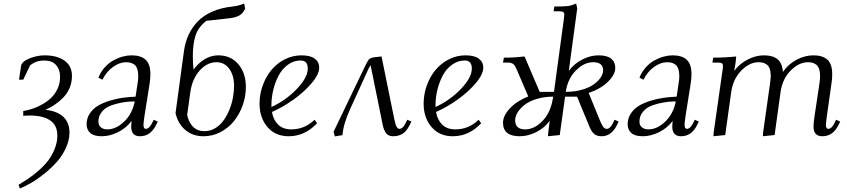

<svg xmlns="http://www.w3.org/2000/svg" viewBox="-20 -766 4804 1089"><path d="M85 282.2Q114.3 264.6 138.2 248.8Q162.1 232.9 195.3 204.6Q228.5 176.3 250.7 147.9Q272.9 119.6 289.1 81.1Q305.2 42.5 305.2 2.9Q305.2 -56.2 263.9 -83.5Q222.7 -110.8 149.9 -110.8Q131.3 -110.8 111.8 -108.9V-136.2Q140.1 -141.1 167.7 -150.4Q195.3 -159.7 223.6 -176.3Q252 -192.9 272.9 -213.9Q293.9 -234.9 307.4 -265.1Q320.8 -295.4 320.8 -330.1Q320.8 -371.6 298.1 -397.2Q275.4 -422.9 229 -422.9Q186.5 -422.9 150.9 -396L111.8 -314H87.9L99.1 -390.1Q102.5 -416.5 146.5 -434.3Q190.4 -452.1 232.9 -452.1Q303.7 -452.1 345.9 -422.1Q388.2 -392.1 388.2 -335Q388.2 -298.8 374.8 -267.1Q361.3 -235.4 338.4 -212.2Q315.4 -189 290.8 -172.4Q266.1 -155.8 237.8 -143.1Q304.2 -136.2 339.1 -103.5Q374 -70.8 374 -14.2Q374 29.3 353.8 73.2Q333.5 117.2 302.5 152.1Q271.5 187 232.7 218.3Q193.8 249.5 158.7 270Q123.5 290.5 92.8 303.2Z M471.2 -61Q471.2 -94.7 489 -121.8Q506.8 -148.9 534.7 -165.8Q562.5 -182.6 600.3 -194.3Q638.2 -206.1 674.6 -211.2Q710.9 -216.3 749 -217.8L759.8 -290Q764.2 -315.4 764.2 -334Q764.2 -358.9 758.3 -375.5Q752.4 -392.1 741.5 -399.9Q730.5 -407.7 719.7 -410.4Q709 -413.1 694.8 -413.1Q658.2 -413.1 620.8 -386.2Q583.5 -359.4 561 -314L538.1 -325.2Q550.8 -357.9 573.7 -383.5Q596.7 -409.2 623.3 -423.6Q649.9 -438 676 -445.1Q702.1 -452.1 726.1 -452.1Q778.8 -452.1 805.9 -427.5Q833 -402.8 833 -345.2Q833 -320.3 829.1 -294.9L798.8 -104Q793.9 -68.8 793.9 -58.1Q793.9 -35.2 807.1 -35.2Q825.7 -35.2 840.8 -64.9L852.1 -86.9L875 -76.2L863.8 -54.2Q832.5 6.8 773.9 6.8Q724.1 6.8 724.1 -47.9Q724.1 -60.5 726.1 -80.1Q696.3 -39.6 649.4 -16.4Q602.5 6.8 557.1 6.8Q511.7 6.8 491.5 -12Q471.2 -30.8 471.2 -61ZM538.1 -76.2Q538.1 -55.7 552 -43.9Q565.9 -32.2 588.9 -32.2Q638.2 -32.2 684.3 -76.4Q730.5 -120.6 744.1 -190.9Q718.8 -190.4 696 -188Q673.3 -185.5 642.8 -178Q612.3 -170.4 590.6 -158.9Q568.8 -147.5 553.5 -126Q538.1 -104.5 538.1 -76.2Z M975.6 -124 1023.4 -476.1Q1030.3 -525.9 1049.1 -567.4Q1067.9 -608.9 1100.3 -643.1Q1132.8 -677.2 1183.3 -699.7Q1233.9 -722.2 1299.3 -729Q1334 -732.9 1364.7 -746.1L1370.6 -717.8Q1360.4 -692.4 1339.4 -679.4Q1318.4 -666.5 1278.3 -662.1L1150.4 -647.9Q1104.5 -612.3 1089.1 -564.7Q1073.7 -517.1 1073.7 -448.2Q1073.7 -410.6 1077.6 -371.1Q1104.5 -408.2 1140.9 -430.2Q1177.2 -452.1 1217.8 -452.1Q1288.6 -452.1 1331.5 -402.3Q1374.5 -352.5 1374.5 -272Q1374.5 -219.2 1356.4 -168.7Q1338.4 -118.2 1307.1 -79.3Q1275.9 -40.5 1230.7 -16.8Q1185.5 6.8 1134.8 6.8Q1073.2 6.8 1031.2 -28.8Q989.3 -64.5 975.6 -124ZM1041.5 -113.8Q1050.3 -71.8 1075.2 -46.9Q1100.1 -22 1139.6 -22Q1171.4 -22 1199.5 -38.3Q1227.5 -54.7 1246.8 -81.3Q1266.1 -107.9 1280.3 -141.8Q1294.4 -175.8 1301 -211.2Q1307.6 -246.6 1307.6 -279.8Q1307.6 -337.9 1280.5 -375.5Q1253.4 -413.1 1207.5 -413.1Q1155.3 -413.1 1113 -366.5Q1070.8 -319.8 1059.6 -244.1Z M1452.1 -178.2Q1452.1 -231 1470 -280.8Q1487.8 -330.6 1518.8 -368.4Q1549.8 -406.2 1594.7 -429.2Q1639.6 -452.1 1690.4 -452.1Q1739.7 -452.1 1765.1 -433.3Q1790.5 -414.6 1790.5 -382.8Q1790.5 -344.2 1746.6 -293Q1702.6 -241.7 1641.6 -199Q1580.6 -156.2 1522.5 -130.9Q1530.3 -85.9 1557.6 -59.1Q1585 -32.2 1632.3 -32.2Q1708 -32.2 1764.2 -86.9L1778.3 -66.9Q1709.5 6.8 1617.2 6.8Q1541.5 6.8 1496.8 -45.7Q1452.1 -98.1 1452.1 -178.2ZM1519.5 -159.2Q1601.1 -196.3 1663.3 -261.2Q1725.6 -326.2 1725.6 -377Q1725.6 -422.9 1685.5 -422.9Q1646.5 -422.9 1614 -399.7Q1581.5 -376.5 1561.5 -339.4Q1541.5 -302.2 1530.5 -258.3Q1519.5 -214.4 1519.5 -169.9Z M1872.1 -19 2054.2 -397.9Q2066.4 -423.8 2075.2 -431.4Q2084 -439 2108.4 -441.9L2144 -445.8L2216.3 -90.8Q2223.1 -57.6 2230 -46.4Q2236.8 -35.2 2245.1 -35.2Q2264.2 -35.2 2279.3 -64.9L2290 -86.9L2313.5 -76.2L2302.2 -54.2Q2284.2 -19 2261.5 -6.1Q2238.8 6.8 2209.5 6.8Q2184.6 6.8 2170.7 -9.5Q2156.7 -25.9 2149.4 -64L2082 -396Q2077.6 -390.6 2069.3 -374L1965.3 -146Q1927.2 -62 1922.4 1Q1904.3 2.4 1879.4 7.8Z M2382.8 -178.2Q2382.8 -231 2400.6 -280.8Q2418.5 -330.6 2449.5 -368.4Q2480.5 -406.2 2525.4 -429.2Q2570.3 -452.1 2621.1 -452.1Q2670.4 -452.1 2695.8 -433.3Q2721.2 -414.6 2721.2 -382.8Q2721.2 -344.2 2677.2 -293Q2633.3 -241.7 2572.3 -199Q2511.2 -156.2 2453.1 -130.9Q2460.9 -85.9 2488.3 -59.1Q2515.6 -32.2 2563 -32.2Q2638.7 -32.2 2694.8 -86.9L2709 -66.9Q2640.1 6.8 2547.9 6.8Q2472.2 6.8 2427.5 -45.7Q2382.8 -98.1 2382.8 -178.2ZM2450.2 -159.2Q2531.7 -196.3 2594 -261.2Q2656.2 -326.2 2656.2 -377Q2656.2 -422.9 2616.2 -422.9Q2577.1 -422.9 2544.7 -399.7Q2512.2 -376.5 2492.2 -339.4Q2472.2 -302.2 2461.2 -258.3Q2450.2 -214.4 2450.2 -169.9Z M2833 -69.8Q2833 -109.4 2871.8 -151.1Q2910.6 -192.9 2976.1 -219.2L2911.1 -371.1Q2903.8 -387.2 2899.4 -394Q2895 -400.9 2886 -406Q2877 -411.1 2862.8 -411.1H2833L2837.9 -439Q2897 -439 2955.1 -445.8L3041 -245.1H3122.1L3178.7 -662.1Q3180.7 -677.7 3180.7 -683.1Q3180.7 -693.4 3174.1 -697.8Q3167.5 -702.1 3149.9 -702.1H3120.1L3124 -729Q3177.2 -729 3199 -731.4Q3220.7 -733.9 3248 -746.1L3253.9 -717.8L3206.1 -363.8Q3236.3 -404.8 3282.5 -428.5Q3328.6 -452.1 3375 -452.1Q3423.3 -452.1 3446.5 -433.3Q3469.7 -414.6 3469.7 -380.9Q3469.7 -342.8 3428.7 -302.5Q3387.7 -262.2 3318.8 -238.8L3383.8 -80.1Q3394 -55.7 3402.3 -45.4Q3410.6 -35.2 3420.9 -35.2Q3439.9 -35.2 3455.1 -64.9L3465.8 -86.9L3488.8 -76.2L3478 -54.2Q3446.8 6.8 3392.1 6.8Q3366.7 6.8 3351.3 -5.1Q3335.9 -17.1 3322.8 -48.8L3252.9 -217.8H3185.1L3154.8 0L3087.9 6.8L3089.8 -17.1L3098.1 -81.1Q3068.4 -40 3021.2 -16.6Q2974.1 6.8 2927.7 6.8Q2833 6.8 2833 -69.8ZM2901.9 -84Q2901.9 -32.2 2959 -32.2Q3009.8 -32.2 3055.4 -78.4Q3101.1 -124.5 3114.7 -201.2L3117.7 -217.8Q3067.4 -217.8 3025.1 -205.1Q2982.9 -192.4 2956.8 -172.4Q2930.7 -152.3 2916.3 -129.2Q2901.9 -106 2901.9 -84ZM3189 -245.1Q3238.3 -245.1 3279.8 -256.8Q3321.3 -268.6 3346.9 -286.9Q3372.6 -305.2 3386.7 -326.2Q3400.9 -347.2 3400.9 -367.2Q3400.9 -413.1 3343.8 -413.1Q3293 -413.1 3246.3 -366.2Q3199.7 -319.3 3189 -245.1Z M3540 -61Q3540 -94.7 3557.9 -121.8Q3575.7 -148.9 3603.5 -165.8Q3631.3 -182.6 3669.2 -194.3Q3707 -206.1 3743.4 -211.2Q3779.8 -216.3 3817.9 -217.8L3828.6 -290Q3833 -315.4 3833 -334Q3833 -358.9 3827.1 -375.5Q3821.3 -392.1 3810.3 -399.9Q3799.3 -407.7 3788.6 -410.4Q3777.8 -413.1 3763.7 -413.1Q3727.1 -413.1 3689.7 -386.2Q3652.3 -359.4 3629.9 -314L3606.9 -325.2Q3619.6 -357.9 3642.6 -383.5Q3665.5 -409.2 3692.1 -423.6Q3718.8 -438 3744.9 -445.1Q3771 -452.1 3794.9 -452.1Q3847.7 -452.1 3874.8 -427.5Q3901.9 -402.8 3901.9 -345.2Q3901.9 -320.3 3897.9 -294.9L3867.7 -104Q3862.8 -68.8 3862.8 -58.1Q3862.8 -35.2 3876 -35.2Q3894.5 -35.2 3909.7 -64.9L3920.9 -86.9L3943.8 -76.2L3932.6 -54.2Q3901.4 6.8 3842.8 6.8Q3793 6.8 3793 -47.9Q3793 -60.5 3794.9 -80.1Q3765.1 -39.6 3718.3 -16.4Q3671.4 6.8 3626 6.8Q3580.6 6.8 3560.3 -12Q3540 -30.8 3540 -61ZM3606.9 -76.2Q3606.9 -55.7 3620.8 -43.9Q3634.8 -32.2 3657.7 -32.2Q3707 -32.2 3753.2 -76.4Q3799.3 -120.6 3813 -190.9Q3787.6 -190.4 3764.9 -188Q3742.2 -185.5 3711.7 -178Q3681.2 -170.4 3659.4 -158.9Q3637.7 -147.5 3622.3 -126Q3606.9 -104.5 3606.9 -76.2Z M4020.5 -411.1 4025.4 -439Q4092.3 -439 4155.3 -445.8L4153.3 -418L4144.5 -363.8Q4174.8 -404.8 4220.9 -428.5Q4267.1 -452.1 4313.5 -452.1Q4362.8 -452.1 4389.9 -430.2Q4417 -408.2 4420.4 -357.9Q4453.1 -404.3 4500 -428.2Q4546.9 -452.1 4593.3 -452.1Q4646 -452.1 4673.1 -427.5Q4700.2 -402.8 4700.2 -345.2Q4700.2 -320.3 4696.3 -294.9L4669.4 -104Q4664.6 -68.8 4664.6 -58.1Q4664.6 -35.2 4677.2 -35.2Q4696.3 -35.2 4711.4 -64.9L4722.2 -86.9L4745.6 -76.2L4734.4 -54.2Q4703.1 6.8 4644.5 6.8Q4594.2 6.8 4594.2 -47.9Q4594.2 -68.4 4599.6 -105L4627.4 -290Q4631.3 -313 4631.3 -334Q4631.3 -358.9 4625.5 -375.5Q4619.6 -392.1 4608.6 -399.9Q4597.7 -407.7 4587.2 -410.4Q4576.7 -413.1 4562.5 -413.1Q4511.7 -413.1 4464.8 -366Q4418 -318.8 4407.2 -244.1L4373.5 0L4306.6 6.8L4308.6 -17.1L4347.2 -290Q4351.6 -324.2 4351.6 -334Q4351.6 -358.9 4345.7 -375.5Q4339.8 -392.1 4328.9 -399.9Q4317.9 -407.7 4307.1 -410.4Q4296.4 -413.1 4282.2 -413.1Q4231.4 -413.1 4184.8 -366Q4138.2 -318.8 4127.4 -244.1L4093.3 0L4026.4 6.8L4028.3 -17.1L4077.6 -363.8Q4080.6 -380.9 4080.6 -391.1Q4080.6 -402.8 4074.2 -407Q4067.9 -411.1 4050.3 -411.1Z"/></svg>

Font: Dihjauti S
Style: Italic
Weight: 400
Italic angle: -9°
Designer: T. Christopher White
Version: Version 3.0.0